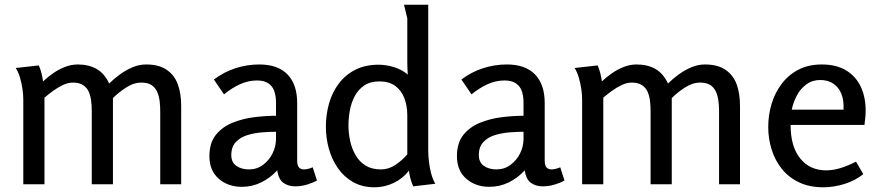

<svg xmlns="http://www.w3.org/2000/svg" viewBox="-20 -783 3738 816"><path d="M145 -505Q152 -489 156.5 -471Q161 -453 163 -437Q182 -455 205.5 -471.5Q229 -488 256 -498.5Q283 -509 310 -509Q357 -509 390.5 -490Q424 -471 444 -428Q465 -449 490 -467Q515 -485 543 -497Q571 -509 601 -509Q656 -509 689 -486Q722 -463 736 -424Q750 -385 750 -333V0H661V-310Q661 -332 658.5 -353Q656 -374 648 -392.5Q640 -411 624 -421.5Q608 -432 581 -432Q548 -432 514.5 -410Q481 -388 460 -366V0H370V-311Q370 -332 367.5 -353.5Q365 -375 357.5 -392.5Q350 -410 333.5 -421Q317 -432 290 -432Q269 -432 247 -421.5Q225 -411 204.5 -396Q184 -381 169 -368V0H79V-360Q79 -381 75.5 -405Q72 -429 65 -453Q58 -477 47 -494Z M1082 -509Q1161 -509 1202 -466.5Q1243 -424 1243 -345V-102Q1243 -79 1251 -71Q1259 -63 1271 -63Q1280 -63 1290 -65.5Q1300 -68 1309 -72L1327 -16Q1310 -6 1285 1.5Q1260 9 1234 9Q1206 9 1185 -5.5Q1164 -20 1158 -59Q1129 -27 1090.5 -8Q1052 11 1008 11Q949 11 909.5 -23.5Q870 -58 870 -119Q870 -176 897.5 -210Q925 -244 968.5 -261.5Q1012 -279 1061 -285Q1110 -291 1153 -291V-346Q1153 -374 1146 -395Q1139 -416 1121 -428.5Q1103 -441 1072 -441Q1035 -441 1000 -425Q965 -409 932 -382L889 -445Q931 -477 980.5 -493Q1030 -509 1082 -509ZM1153 -223Q1127 -223 1094.5 -220.5Q1062 -218 1032 -209Q1002 -200 982.5 -179.5Q963 -159 963 -124Q963 -93 984.5 -78Q1006 -63 1038 -63Q1072 -63 1098 -82.5Q1124 -102 1138.5 -131.5Q1153 -161 1153 -193Z M1589 -508Q1621 -508 1655 -497.5Q1689 -487 1713 -466Q1712 -481 1711.5 -494Q1711 -507 1711 -521V-705L1697 -763H1800V-143Q1800 -122 1803 -96Q1806 -70 1812.5 -45.5Q1819 -21 1830 -2L1736 9Q1729 -7 1724.5 -24Q1720 -41 1718 -58Q1692 -24 1653 -5.5Q1614 13 1572 13Q1520 13 1481 -9Q1442 -31 1416 -68.5Q1390 -106 1377.5 -151.5Q1365 -197 1365 -244Q1365 -296 1378.5 -343.5Q1392 -391 1420 -428Q1448 -465 1490 -486.5Q1532 -508 1589 -508ZM1592 -437Q1554 -437 1528.5 -420Q1503 -403 1488 -375Q1473 -347 1467 -314.5Q1461 -282 1461 -250Q1461 -217 1468 -184.5Q1475 -152 1491 -124Q1507 -96 1533.5 -79.5Q1560 -63 1599 -63Q1632 -63 1661 -82.5Q1690 -102 1711 -127V-294Q1711 -332 1699 -364.5Q1687 -397 1661 -417Q1635 -437 1592 -437Z M2134 -509Q2213 -509 2254 -466.5Q2295 -424 2295 -345V-102Q2295 -79 2303 -71Q2311 -63 2323 -63Q2332 -63 2342 -65.5Q2352 -68 2361 -72L2379 -16Q2362 -6 2337 1.5Q2312 9 2286 9Q2258 9 2237 -5.5Q2216 -20 2210 -59Q2181 -27 2142.5 -8Q2104 11 2060 11Q2001 11 1961.5 -23.5Q1922 -58 1922 -119Q1922 -176 1949.5 -210Q1977 -244 2020.5 -261.5Q2064 -279 2113 -285Q2162 -291 2205 -291V-346Q2205 -374 2198 -395Q2191 -416 2173 -428.5Q2155 -441 2124 -441Q2087 -441 2052 -425Q2017 -409 1984 -382L1941 -445Q1983 -477 2032.5 -493Q2082 -509 2134 -509ZM2205 -223Q2179 -223 2146.5 -220.5Q2114 -218 2084 -209Q2054 -200 2034.5 -179.5Q2015 -159 2015 -124Q2015 -93 2036.5 -78Q2058 -63 2090 -63Q2124 -63 2150 -82.5Q2176 -102 2190.5 -131.5Q2205 -161 2205 -193Z M2520 -505Q2527 -489 2531.5 -471Q2536 -453 2538 -437Q2557 -455 2580.5 -471.5Q2604 -488 2631 -498.5Q2658 -509 2685 -509Q2732 -509 2765.5 -490Q2799 -471 2819 -428Q2840 -449 2865 -467Q2890 -485 2918 -497Q2946 -509 2976 -509Q3031 -509 3064 -486Q3097 -463 3111 -424Q3125 -385 3125 -333V0H3036V-310Q3036 -332 3033.5 -353Q3031 -374 3023 -392.5Q3015 -411 2999 -421.5Q2983 -432 2956 -432Q2923 -432 2889.5 -410Q2856 -388 2835 -366V0H2745V-311Q2745 -332 2742.5 -353.5Q2740 -375 2732.5 -392.5Q2725 -410 2708.5 -421Q2692 -432 2665 -432Q2644 -432 2622 -421.5Q2600 -411 2579.5 -396Q2559 -381 2544 -368V0H2454V-360Q2454 -381 2450.5 -405Q2447 -429 2440 -453Q2433 -477 2422 -494Z M3473 -509Q3535 -509 3576.5 -483.5Q3618 -458 3638.5 -414Q3659 -370 3659 -313Q3659 -298 3657.5 -283Q3656 -268 3654 -252H3340Q3340 -160 3381 -109.5Q3422 -59 3491 -59Q3520 -59 3551.5 -68.5Q3583 -78 3618 -96L3649 -43Q3614 -15 3568.5 -1Q3523 13 3479 13Q3420 13 3376 -8Q3332 -29 3303 -65Q3274 -101 3259.5 -147.5Q3245 -194 3245 -243Q3245 -294 3259 -341Q3273 -388 3302 -426.5Q3331 -465 3373.5 -487Q3416 -509 3473 -509ZM3466 -443Q3432 -443 3406.5 -424Q3381 -405 3366 -376Q3351 -347 3345 -317H3565Q3567 -357 3555.5 -385Q3544 -413 3521 -428Q3498 -443 3466 -443Z"/></svg>

Font: Rosario Medium
Style: Regular
Weight: 500
Version: Version 1.201